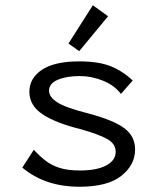

<svg xmlns="http://www.w3.org/2000/svg" viewBox="-20 -702 603 732"><path d="M283 10Q152 10 65 -63L109 -131Q129 -109 151.5 -91Q174 -73 205.5 -62.5Q237 -52 285 -52Q348 -52 384.5 -71Q421 -90 421 -123Q421 -153 390.5 -171Q360 -189 286 -210Q195 -232 143.5 -265.5Q92 -299 92 -352Q92 -404 140 -436Q188 -468 282 -468Q356 -468 402 -449.5Q448 -431 486 -395L441 -344Q416 -377 372.5 -394.5Q329 -412 284 -412Q234 -412 200.5 -398Q167 -384 167 -356Q167 -332 199 -311.5Q231 -291 319 -269Q415 -243 455 -212.5Q495 -182 495 -132Q495 -73 442.5 -31.5Q390 10 283 10ZM282 -507 241 -536 334 -682 392 -640Z"/></svg>

Font: Inconsolata SemiExpanded Thin
Style: Regular
Weight: 100
Width: 6
Monospace: yes
Designer: Raph Levien, Cyreal, Brenton Simpson
Foundry: Raph Levien, Cyreal, Google
Version: Version 3.100; ttfautohint (v1.8.4.7-5d5b)